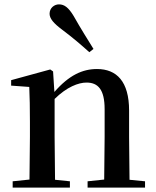

<svg xmlns="http://www.w3.org/2000/svg" viewBox="-20 -859 714 879"><path d="M408 -635C381 -679 352 -724 317 -786C294 -824 275 -839 250 -839C229 -839 207 -823 207 -796C207 -774 226 -752 262 -725C314 -686 351 -654 389 -620ZM456 0H644V-29L573 -36L571 -232V-353C571 -486 514 -543 424 -543C358 -543 296 -515 229 -438L223 -532L210 -541L31 -492V-467L114 -461C116 -412 117 -368 117 -301V-232L115 -37L38 -29V0H300V-29L232 -36L230 -232V-406C286 -461 339 -481 376 -481C429 -481 459 -449 459 -359V-232L457 -37L381 -29V0Z"/></svg>

Font: Noto Serif CJK SC SemiBold
Style: Regular
Weight: 600
Designer: Ryoko NISHIZUKA 西塚涼子 (kana & ideographs); Frank Grießhammer (Latin, Greek & Cyrillic); Wenlong ZHANG 张文龙 (bopomofo); San
Foundry: Adobe
Version: Version 2.001;hotconv 1.1.0;makeotfexe 2.6.0